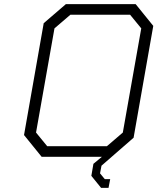

<svg xmlns="http://www.w3.org/2000/svg" viewBox="-20 -757 760 927"><path d="M468 150 421 92 431 34 472 0H181L96 -105L191 -645L298 -737H635L720 -632L625 -92L470 43L463 80L486 108H512L504 150ZM208 -51H496L573 -117L662 -620L608 -686H320L243 -620L154 -117Z"/></svg>

Font: Tomorrow Light
Style: Italic
Weight: 300
Italic angle: -10°
Designer: Tony de Marco, Monica Rizzolli
Foundry: Just in Type
Version: Version 2.002